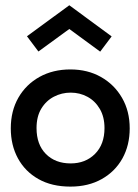

<svg xmlns="http://www.w3.org/2000/svg" viewBox="-20 -680 513 712"><path d="M241 12Q172 12 122.5 -16Q73 -44 46.5 -92.8Q20 -141.5 20 -204Q20 -268.5 48.2 -317.8Q76.5 -367 126.5 -394.8Q176.5 -422.5 241 -422.5Q305 -422.5 354.5 -394.5Q404 -366.5 432.5 -317.2Q461 -268 461 -204Q461 -141 433.8 -92.2Q406.5 -43.5 357 -15.8Q307.5 12 241 12ZM242 -74Q297 -74 332.2 -109.2Q367.5 -144.5 367.5 -205Q367.5 -246.5 350.2 -276Q333 -305.5 304.5 -321Q276 -336.5 242 -336.5Q209 -336.5 180 -321.5Q151 -306.5 133.2 -277.2Q115.5 -248 115.5 -205Q115.5 -144 150.2 -109Q185 -74 242 -74ZM351.5 -488.5 237 -572.5 122.5 -489 80 -545.5 237 -660.5 394 -545Z"/></svg>

Font: Lucymar Sans Medium
Style: Regular
Weight: 500
Foundry: The League of Moveable Type (original font) / Main changes by Cristiano Sobral with portions from Mirco Monsees
Version: Version 2.001;August 30, 2020;FontCreator 13.0.0.2681 64-bit